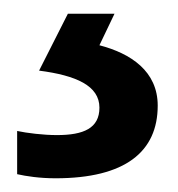

<svg xmlns="http://www.w3.org/2000/svg" viewBox="-20 -20 259 280"><path d="M210 134C210 84 171 58 125 46L147 0H79L37 83C91 90 125 105 125 137C125 167 102 177 63 177C43 177 19 174 5 171V234C18 237 38 240 61 240C163 240 210 201 210 134Z"/></svg>

Font: Noto Sans Bengali UI Medium
Style: Regular
Weight: 500
Designer: Jelle Bosma - Monotype Design Team
Foundry: Monotype Imaging Inc.
Version: Version 2.003